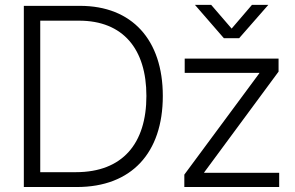

<svg xmlns="http://www.w3.org/2000/svg" viewBox="-20 -751 1185 771"><path d="M288.6 0C507.8 0 633.8 -136.7 633.8 -365.7C633.8 -591.3 509.8 -727.5 301.3 -727.5H75.7V0ZM720.2 0H1101.1V-57.1H799.8V-58.6L1098.6 -463.4V-515.6H721.7V-458.5H1021.5V-457L720.2 -49.8ZM828.1 -731.4H763.2V-731L878.9 -597.7H940.4L1057.1 -731V-731.4H991.7L910.2 -636.2ZM141.6 -59.6V-668H297.4C474.6 -668 567.9 -553.7 567.9 -365.7C567.9 -175.3 472.7 -59.6 284.7 -59.6Z"/></svg>

Font: Raveo Display Display Light
Style: Regular
Weight: 300
Designer: Jakub Foglar, Rasmus Andersson (Inter)
Foundry: Jakubfoglar.com
Version: Version 1.100;Glyphs 3.2.3 (3260)